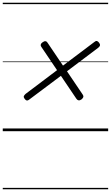

<svg xmlns="http://www.w3.org/2000/svg" viewBox="-20 -950 803 1390"><path d="M571 -231Q558 -222 549 -223.5Q540 -225 533 -235L421 -401L190 -228Q181 -221 173.5 -222.5Q166 -224 158 -235Q150 -246 152.5 -253.5Q155 -261 165 -270L393 -442L279 -611Q273 -619 275 -627.5Q277 -636 287 -643Q300 -653 309.5 -651.5Q319 -650 324 -641L436 -475L663 -646Q673 -655 681.5 -653Q690 -651 697 -641Q705 -631 704 -622.5Q703 -614 692 -605L465 -434L579 -265Q585 -256 583.5 -248.5Q582 -241 571 -231ZM0 410H763V420H0ZM0 -20H763V0H0ZM0 -505H763V-500H0ZM0 -930H763V-920H0Z"/></svg>

Font: Playwrite DE LA Guides
Style: Regular
Weight: 400
Designer: Veronika Burian, José Scaglione
Foundry: TypeTogether
Version: Version 1.003